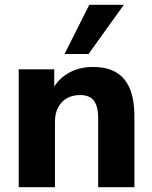

<svg xmlns="http://www.w3.org/2000/svg" viewBox="-20 -780 635 800"><path d="M58 0V-491H206V-399H195Q218 -448 263.5 -474.5Q309 -501 367 -501Q426 -501 464 -478.5Q502 -456 521 -410.5Q540 -365 540 -295V0H389V-288Q389 -322 380.5 -343.5Q372 -365 355.5 -374.5Q339 -384 314 -384Q282 -384 258.5 -370.5Q235 -357 222 -332Q209 -307 209 -274V0ZM249 -555 352 -760H496L349 -555Z"/></svg>

Font: Nunito Sans 12pt ExtraBold
Style: Regular
Weight: 800
Designer: Vernon Adams
Foundry: Vernon Adams
Version: Version 3.101;gftools[0.9.27]